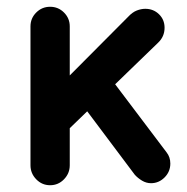

<svg xmlns="http://www.w3.org/2000/svg" viewBox="-20 -541 553 567"><path d="M128 6Q104 6 87 -11.5Q70 -29 70 -53V-463Q70 -487 87 -504Q104 -521 128 -521Q152 -521 169 -504Q186 -487 186 -463V-53Q186 -29 169 -11.5Q152 6 128 6ZM137 -269 358 -491Q371 -505 384 -510Q397 -515 409 -515Q433 -515 449.5 -499Q466 -483 466 -459Q466 -433 447 -415L137 -115ZM426 0Q412 0 399.5 -7.5Q387 -15 378 -25L213 -245L296 -324L472 -91Q483 -77 483 -58Q483 -34 466 -17Q449 0 426 0Z"/></svg>

Font: National Park SemiBold
Style: Regular
Weight: 600
Designer: Andrea Herstowski, Ben Hoepner
Version: Version 1.009